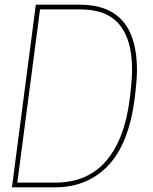

<svg xmlns="http://www.w3.org/2000/svg" viewBox="-20 -800 655 820"><path d="M215 0H31L133 -780H321Q565 -780 565 -501Q565 -457 555 -378Q530 -185 441.5 -92.5Q353 0 215 0ZM215 -20Q354 -20 433.5 -113Q513 -206 534 -378Q544 -455 544 -504Q544 -629 490.5 -694.5Q437 -760 321 -760H151L54 -20Z"/></svg>

Font: Tanohe Sans Thin
Style: Italic
Weight: 100
Designer: Village Type and Design LLC & Cristiano Sobral
Foundry: Cooper Hewitt Smithsonian Design Museum
Version: Version 1.00;September 29, 2021;FontCreator 13.0.0.2655 64-b